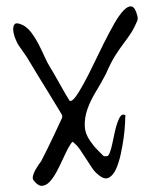

<svg xmlns="http://www.w3.org/2000/svg" viewBox="-20 -565 478 608"><path d="M86.9 6.8Q82 1 84.5 -8.3Q86.9 -17.6 91.8 -26.4Q96.7 -35.2 102.1 -43Q107.4 -50.8 110.4 -54.7Q117.2 -67.4 128.4 -90.3Q139.6 -113.3 150.4 -135.7Q161.1 -158.2 168.9 -175.3Q176.8 -192.4 176.8 -192.4V-200.2Q176.8 -200.2 164.6 -220.7Q152.3 -241.2 134.8 -269.5Q117.2 -297.9 99.1 -327.6Q81.1 -357.4 69.3 -377Q67.4 -380.9 62.5 -387.7Q57.6 -394.5 52.7 -401.9Q47.9 -409.2 43.5 -415Q39.1 -420.9 38.1 -422.9Q35.2 -426.8 29.3 -440.9Q23.4 -455.1 22 -468.3Q20.5 -481.4 26.4 -488.3Q32.2 -495.1 52.7 -485.4Q67.4 -477.5 79.6 -461.4Q91.8 -445.3 102.1 -425.3Q112.3 -405.3 121.1 -385.7Q129.9 -366.2 137.7 -353.5Q141.6 -347.7 150.4 -332.5Q159.2 -317.4 168.9 -299.8Q178.7 -282.2 187.5 -267.1Q196.3 -252 200.2 -246.1Q207 -242.2 218.8 -257.8Q230.5 -273.4 245.1 -300.3Q259.8 -327.1 275.9 -360.8Q292 -394.5 308.6 -427.7Q325.2 -460.9 341.3 -489.3Q357.4 -517.6 371.6 -532.2Q385.7 -546.9 397 -544.4Q408.2 -542 415 -514.6Q416 -512.7 416 -507.3Q416 -502 415 -500Q404.3 -474.6 393.6 -458.5Q382.8 -442.4 370.6 -426.3Q358.4 -410.2 344.7 -388.7Q331.1 -367.2 315.4 -331.1Q300.8 -302.7 283.7 -274.9Q266.6 -247.1 256.8 -219.2Q247.1 -191.4 248.5 -164.1Q250 -136.7 272.5 -109.4Q275.4 -104.5 281.7 -97.7Q288.1 -90.8 293.9 -85Q299.8 -79.1 304.2 -74.7Q308.6 -70.3 309.6 -70.3H318.4Q323.2 -70.3 327.6 -81.5Q332 -92.8 335.4 -108.9Q338.9 -125 342.8 -143.6Q346.7 -162.1 351.6 -176.3Q356.4 -190.4 362.3 -197.8Q368.2 -205.1 377 -200.2Q377 -194.3 376 -174.3Q375 -154.3 371.6 -128.9Q368.2 -103.5 362.3 -76.7Q356.4 -49.8 347.7 -30.3Q338.9 -10.7 325.7 -2.9Q312.5 4.9 294.9 -8.8Q281.2 -18.6 271.5 -33.2Q261.7 -47.9 252.4 -62.5Q243.2 -77.1 233.4 -91.3Q223.6 -105.5 210 -116.2Q204.1 -111.3 195.8 -95.7Q187.5 -80.1 178.7 -60.5Q169.9 -41 159.2 -21Q148.4 -1 137.2 10.7Q126 22.5 113.3 23.4Q100.6 24.4 86.9 6.8Z"/></svg>

Font: Give You Glory
Style: Regular
Weight: 400
Designer: Kimberly Geswein
Foundry: Kimberly Geswein
Version: Version 1.002